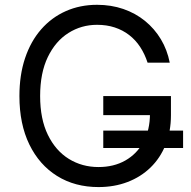

<svg xmlns="http://www.w3.org/2000/svg" viewBox="-20 -757 783 787"><path d="M730.5 -221.7V-150.4H403.3V-221.7ZM383.8 9.8Q287.1 9.8 214.1 -35.6Q141.1 -81.1 100.3 -164.8Q59.6 -248.5 59.6 -363.3Q59.6 -449.7 82.8 -518.8Q106 -587.9 148.7 -636.7Q191.4 -685.5 249.8 -711.4Q308.1 -737.3 377.9 -737.3Q435.5 -737.3 485.4 -720.2Q535.2 -703.1 574.2 -671.4Q613.3 -639.6 639.4 -596.2Q665.5 -552.7 675.8 -500H585Q573.2 -536.1 554.4 -564.7Q535.6 -593.3 509.3 -613.5Q482.9 -633.8 450.2 -644.5Q417.5 -655.3 377.9 -655.3Q313.5 -655.3 260.5 -621.8Q207.5 -588.4 176 -523.2Q144.5 -458 144.5 -363.3Q144.5 -269 176.3 -204.1Q208 -139.2 262.2 -105.7Q316.4 -72.3 383.8 -72.3Q446.3 -72.3 493.7 -99.1Q541 -126 567.9 -175Q594.7 -224.1 594.7 -291L622.1 -285.2H403.3V-363.3H680.7V-285.2Q680.7 -217.8 658.7 -163.3Q636.7 -108.9 596.9 -70.3Q557.1 -31.7 502.9 -11Q448.7 9.8 383.8 9.8Z"/></svg>

Font: Inter V
Style: 
Weight: 400
Designer: Rasmus Andersson
Foundry: rsms
Version: Version 4.000;git-a3f224843